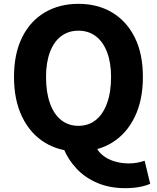

<svg xmlns="http://www.w3.org/2000/svg" viewBox="-20 -776 818 1001"><path d="M389 14Q290 14 214 -32.5Q138 -79 95.5 -166.5Q53 -254 53 -375Q53 -496 95.5 -581.5Q138 -667 214 -711.5Q290 -756 389 -756Q489 -756 564.5 -711Q640 -666 682.5 -581Q725 -496 725 -375Q725 -254 682.5 -166.5Q640 -79 564.5 -32.5Q489 14 389 14ZM389 -120Q441 -120 479 -150Q517 -180 538 -237.5Q559 -295 559 -375Q559 -450 538 -504.5Q517 -559 479 -587.5Q441 -616 389 -616Q337 -616 299 -587.5Q261 -559 240.5 -504.5Q220 -450 220 -375Q220 -295 240.5 -237.5Q261 -180 299 -150Q337 -120 389 -120ZM633 205Q552 205 488 178Q424 151 379 103Q334 55 310 -5L475 -22Q489 13 516.5 34.5Q544 56 579.5 66Q615 76 651 76Q675 76 696 72Q717 68 734 62L763 182Q742 192 708.5 198.5Q675 205 633 205Z"/></svg>

Font: Noto Sans KR Thin ExtraBold
Style: Regular
Weight: 800
Version: Version 2.004-H2;hotconv 1.0.118;makeotfexe 2.5.65603